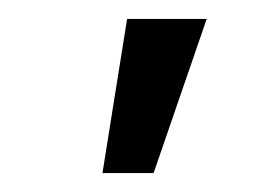

<svg xmlns="http://www.w3.org/2000/svg" viewBox="-20 -801 296 205"><path d="M115.7 -780.8H200.7L144 -616.2H89.4Z"/></svg>

Font: MAUL
Style: Regular
Weight: 400
Designer: MAUL
Version: Version 1.0; 2020; ttfautohint (v1.8.3)